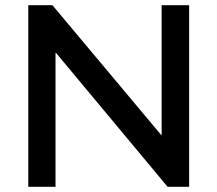

<svg xmlns="http://www.w3.org/2000/svg" viewBox="-20 -720 838 740"><path d="M89 0V-700H182L601 -200H603V-700H709V0H626L196 -516H194V0Z"/></svg>

Font: REM Medium
Style: Regular
Weight: 400
Version: Version 1.005;gftools[0.9.28]